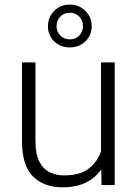

<svg xmlns="http://www.w3.org/2000/svg" viewBox="-20 -797 589 827"><path d="M417.5 0 416 -67.4Q391.6 -31.2 350.1 -10.7Q308.6 9.8 248 9.8Q170.4 9.8 122.6 -36.4Q74.7 -82.5 74.7 -190.4V-528.3H132.8V-189.5Q132.8 -133.3 149.4 -101.1Q166 -68.8 193.8 -55.2Q221.7 -41.5 254.9 -41.5Q324.7 -41.5 362.5 -71Q400.4 -100.6 415 -145.5V-528.3H474.1V0ZM186.5 -684.1Q186.5 -723.1 213.6 -750.2Q240.7 -777.3 280.8 -777.3Q320.3 -777.3 347.7 -750.2Q375 -723.1 375 -684.1Q375 -644.5 347.7 -618.7Q320.3 -592.8 280.8 -592.8Q240.7 -592.8 213.6 -618.7Q186.5 -644.5 186.5 -684.1ZM223.6 -684.1Q223.6 -660.6 239.7 -644Q255.9 -627.4 280.8 -627.4Q305.7 -627.4 321.5 -643.8Q337.4 -660.2 337.4 -684.1Q337.4 -708.5 321.5 -725.3Q305.7 -742.2 280.8 -742.2Q255.9 -742.2 239.7 -725.3Q223.6 -708.5 223.6 -684.1Z"/></svg>

Font: Vazirmatn FD ExtraLight
Style: Regular
Weight: 200
Designer: Saber Rastikerdar
Foundry: Saber Rastikerdar
Version: Version 33.003